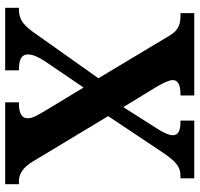

<svg xmlns="http://www.w3.org/2000/svg" viewBox="-34 -720 754 725"><g transform="rotate(90 342.5 -357.0)"><path d="M9 0H245V-52H241C201 -52 185 -64 185 -86C185 -107 198 -130 210 -149L310 -296L396 -154C422 -111 426 -100 426 -85C426 -63 408 -52 370 -52H366V0H675V-52H663C640 -52 613 -64 589 -105L418 -389L552 -590C589 -645 608 -662 645 -662H653V-714H435V-662H438C467 -662 490 -657 490 -633C490 -615 476 -591 464 -572L384 -446L306 -574C293 -596 282 -619 282 -633C282 -649 294 -662 336 -662H340V-714H29V-662H41C84 -662 101 -645 121 -609L275 -352L112 -122C81 -77 60 -52 15 -52H9Z"/></g></svg>

Font: Noto Serif Bengali SemiCondensed
Style: Bold
Weight: 700
Width: 4
Designer: Juan Bruce, Universal Thirst, Indian Type Foundry and the Monotype Design Team.
Foundry: Monotype Imaging Inc.
Version: Version 2.003